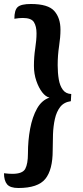

<svg xmlns="http://www.w3.org/2000/svg" viewBox="-23 -803 415 962"><path d="M147 -473Q147 -518 153.5 -560.5Q160 -603 160 -636Q160 -671 147 -692Q134 -713 91 -713Q82 -713 71.5 -712Q61 -711 49 -709Q49 -753 66 -768Q83 -783 132 -783Q218 -783 249 -748Q280 -713 280 -654Q280 -617 273 -571.5Q266 -526 266 -476Q266 -438 271.5 -405.5Q277 -373 292 -353Q307 -333 334 -332L332 -296Q297 -291 278.5 -267Q260 -243 252 -207Q244 -171 242.5 -129.5Q241 -88 241 -49Q241 48 204 93.5Q167 139 69 139Q28 139 12.5 120.5Q-3 102 -3 65Q21 68 39 68Q90 68 103.5 43Q117 18 117 -34Q117 -99 128 -158Q139 -217 162.5 -259Q186 -301 225 -314Q206 -318 188.5 -340.5Q171 -363 159 -398Q147 -433 147 -473Z"/></svg>

Font: Merienda Medium
Style: Regular
Weight: 500
Designer: Eduardo Rodriguez Tunni
Foundry: Eduardo Rodriguez Tunni
Version: Version 2.001; ttfautohint (v1.8.4.7-5d5b)